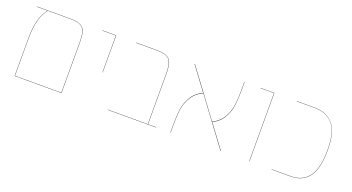

<svg xmlns="http://www.w3.org/2000/svg" viewBox="-42 -1012 2693 1467"><g transform="rotate(20 1304.5 -278.5)"><path d="M473 -406V0H92V-300Q92 -373 101 -421Q110 -469 123 -497Q136 -525 157 -555H70V-557H345Q400 -557 427.5 -542Q455 -527 464 -496Q473 -465 473 -406ZM471 -2V-406Q471 -464 462 -495Q453 -526 426.5 -540.5Q400 -555 345 -555H159Q138 -525 125 -497Q112 -469 103 -421Q94 -373 94 -300V-2Z M713 -555H603V-557H715V-256H713Z M1242 -2V0H850V-2H1174V-406Q1174 -464 1165 -495Q1156 -526 1129.5 -540.5Q1103 -555 1048 -555H878V-557H1048Q1103 -557 1130.5 -542Q1158 -527 1167 -496Q1176 -465 1176 -406V-2Z M1766 0 1492 -369Q1431 -340 1402 -289.5Q1373 -239 1366.5 -186.5Q1360 -134 1360 -60V0H1358V-60Q1358 -134 1364.5 -187Q1371 -240 1400 -291Q1429 -342 1490 -371L1352 -557H1355L1629 -188Q1688 -217 1716 -267.5Q1744 -318 1750.5 -372Q1757 -426 1757 -499V-557H1759V-499Q1759 -425 1752.5 -371Q1746 -317 1718 -266Q1690 -215 1631 -186L1769 0Z M1999 -555H1889V-557H2001V0H1999Z M2181 -2H2338Q2431 -2 2481.5 -68.5Q2532 -135 2532 -287Q2532 -431 2479.5 -493Q2427 -555 2329 -555H2184V-557H2329Q2427 -557 2480.5 -494Q2534 -431 2534 -287Q2534 -134 2483 -67Q2432 0 2338 0H2181Z"/></g></svg>

Font: FiraGO Two
Style: Regular
Weight: 100
Designer: bBox Type
Foundry: bBox Type GmbH
Version: Version 1.001